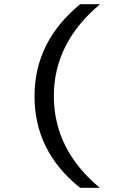

<svg xmlns="http://www.w3.org/2000/svg" viewBox="-20 -734 640 912"><path d="M360.8 -713.9H455.1Q235.8 -530.3 235.8 -277.8Q235.8 -23.4 454.1 158.2H360.8Q144 -14.2 144 -276.9Q144 -536.6 360.8 -713.9Z"/></svg>

Font: WenQuanYi Micro Hei Mono
Style: Regular
Weight: 400
Foundry: Ascender Corporation
Version: Version 0.2.0-beta